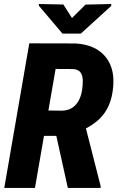

<svg xmlns="http://www.w3.org/2000/svg" viewBox="-20 -924 583 944"><path d="M124 -710.9 344.7 -710.4Q408.2 -708.5 452.9 -683.1Q497.6 -657.7 519.8 -611.1Q542 -564.5 536.6 -500Q532.7 -446.8 515.1 -406.2Q497.6 -365.7 465.6 -336.2Q433.6 -306.6 385.7 -284.2L332.5 -255.9H143.1L164.6 -381.3L285.2 -379.9Q316.4 -380.9 337.2 -395.5Q357.9 -410.2 369.4 -434.1Q380.9 -458 384.3 -486.8Q387.2 -506.8 387 -529.3Q386.7 -551.8 376.2 -567.4Q365.7 -583 338.9 -584.5L253.4 -585L151.9 0H1ZM313.5 0 243.7 -315.9 396.5 -316.4 475.1 -7.8 474.6 0ZM291.5 -901.9 334 -835.4 400.4 -901.4 526.9 -904.3V-895L377.4 -758.8H287.1L171.4 -895.5L170.9 -904.3Z"/></svg>

Font: Roboto Condensed ExtraBold
Style: Italic
Weight: 800
Italic angle: -12°
Designer: Christian Robertson
Foundry: Google
Version: Version 3.008; 2023